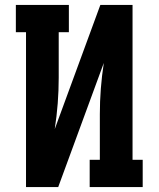

<svg xmlns="http://www.w3.org/2000/svg" viewBox="-20 -755 640 775"><path d="M85 0V-625H44V-735H258V-625H217V-441Q217 -389 213 -337.5Q209 -286 201 -234L385 -735H515V-110H556V0H342V-110H383V-294Q383 -346 387 -397.5Q391 -449 399 -501L215 0Z"/></svg>

Font: Iosevka HT Extrabold Extended
Style: Regular
Weight: 800
Width: 7
Monospace: yes
Designer: Belleve Invis
Foundry: Belleve Invis
Version: Version 32.3.0; ttfautohint (v1.8.4)